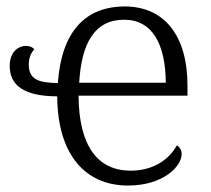

<svg xmlns="http://www.w3.org/2000/svg" viewBox="-20 -564 652 594"><path d="M376 10C486 10 542 -50 542 -87C542 -101 535 -110 527 -114C504 -72 456 -36 384 -36C284 -36 224 -110 223 -268H560V-299C560 -457 486 -544 366 -544C243 -544 170 -465 159 -307C97 -308 69 -319 69 -365C69 -385 76 -400 86 -412C80 -418 72 -422 61 -422C35 -422 10 -402 10 -360C10 -301 53 -266 157 -266C158 -89 241 10 376 10ZM493 -308H225C232 -431 273 -503 364 -503C453 -503 492 -425 493 -308Z"/></svg>

Font: Noto Serif Light
Style: Regular
Weight: 300
Designer: Monotype Design Team
Foundry: Monotype Imaging Inc.
Version: Version 2.013